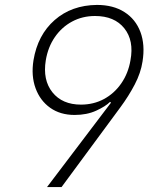

<svg xmlns="http://www.w3.org/2000/svg" viewBox="-20 -760 640 780"><path d="M374 -740Q440 -740 485.5 -711Q531 -682 550.5 -630Q570 -578 559 -510Q552 -464 527.5 -417Q503 -370 469 -324L230 0H171L431 -343L427 -346Q409 -328 371 -310.5Q333 -293 283 -293Q225 -293 184 -322Q143 -351 124.5 -401.5Q106 -452 116 -515Q133 -618 202 -678.5Q271 -739 374 -740ZM366 -695Q315 -695 273 -672.5Q231 -650 203 -609.5Q175 -569 166 -515Q153 -435 193 -385Q233 -335 309 -335Q360 -335 402 -357.5Q444 -380 472.5 -421Q501 -462 510 -515Q525 -595 485 -645Q445 -695 366 -695Z"/></svg>

Font: JetBrains Mono Thin
Style: Italic
Weight: 100
Italic angle: -9°
Monospace: yes
Designer: Philipp Nurullin, Konstantin Bulenkov
Foundry: JetBrains
Version: Version 2.305; ttfautohint (v1.8.4.7-5d5b)